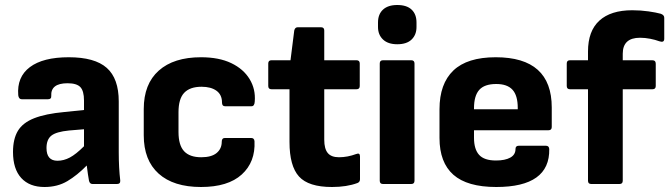

<svg xmlns="http://www.w3.org/2000/svg" viewBox="-20 -736 2677 768"><path d="M158 12Q98 12 65 -24Q32 -60 32 -128Q32 -180 51.5 -212.5Q71 -245 116.5 -263Q162 -281 238 -288L316 -296V-334Q316 -372 301.5 -387.5Q287 -403 250 -403Q182 -403 185 -352Q186 -339 172 -339H67Q55 -339 53 -355Q47 -428 99.5 -467.5Q152 -507 255 -507Q359 -507 407 -464.5Q455 -422 455 -330V-127Q455 -64 461 -14Q462 0 448 0H350Q339 0 336 -13Q332 -34 327 -74Q289 -35 249.5 -11.5Q210 12 158 12ZM166 -144Q166 -93 210 -93Q235 -93 259.5 -106Q284 -119 316 -151V-219L256 -214Q205 -209 185.5 -193.5Q166 -178 166 -144Z M784 12Q674 12 614.5 -41.5Q555 -95 555 -195V-300Q555 -400 615 -453.5Q675 -507 784 -507Q856 -507 905 -483.5Q954 -460 978.5 -419.5Q1003 -379 999 -330Q998 -311 986 -311H880Q868 -311 868 -326Q868 -357 846 -373Q824 -389 786 -389Q740 -389 717 -365Q694 -341 694 -287V-208Q694 -155 716.5 -131Q739 -107 785 -107Q826 -107 846.5 -124Q867 -141 867 -169Q867 -184 879 -184H985Q997 -184 998 -171Q1002 -88 947 -38Q892 12 784 12Z M1308 12Q1214 12 1176 -30Q1138 -72 1138 -168V-379H1066Q1053 -379 1053 -392V-482Q1053 -495 1066 -495H1142L1157 -614Q1160 -627 1171 -627H1264Q1277 -627 1277 -614V-495H1406Q1419 -495 1419 -482V-392Q1419 -379 1406 -379H1277V-177Q1277 -141 1291 -124Q1305 -107 1336 -107Q1370 -107 1405 -120Q1420 -126 1420 -110V-19Q1420 -8 1410 -4Q1367 12 1308 12Z M1512 0Q1499 0 1499 -13V-482Q1499 -495 1512 -495H1625Q1638 -495 1638 -482V-13Q1638 0 1625 0ZM1569 -559Q1532 -559 1512 -578Q1492 -597 1492 -628V-646Q1492 -679 1512 -697.5Q1532 -716 1569 -716Q1607 -716 1626.5 -697.5Q1646 -679 1646 -646V-628Q1646 -597 1626.5 -578Q1607 -559 1569 -559Z M1965 12Q1849 12 1793.5 -37Q1738 -86 1738 -184V-299Q1738 -401 1793.5 -454Q1849 -507 1963 -507Q2187 -507 2187 -306V-228Q2187 -215 2174 -215H1876V-185Q1876 -139 1896.5 -116.5Q1917 -94 1964 -94Q2000 -94 2021 -105.5Q2042 -117 2042 -140Q2042 -153 2055 -153H2164Q2176 -153 2177 -140Q2180 12 1965 12ZM1876 -299H2051V-304Q2051 -354 2030 -377Q2009 -400 1965 -400Q1918 -400 1897 -376.5Q1876 -353 1876 -303Z M2345 0Q2332 0 2332 -13V-379H2260Q2247 -379 2247 -392V-482Q2247 -495 2260 -495H2332V-530Q2332 -612 2377.5 -653.5Q2423 -695 2509 -695Q2543 -695 2574 -690.5Q2605 -686 2623 -681Q2637 -676 2637 -665V-581Q2637 -564 2617 -571Q2601 -577 2580.5 -581Q2560 -585 2540 -585Q2471 -585 2471 -521V-495H2589Q2603 -495 2603 -481V-392Q2603 -379 2590 -379H2471V-13Q2471 0 2458 0Z"/></svg>

Font: Sofia Sans ExtraBold
Style: Regular
Weight: 800
Designer: Botio Nikoltchev, Ani Petrova
Foundry: lettersoup
Version: Version 4.101; ttfautohint (v1.8.4.7-5d5b)